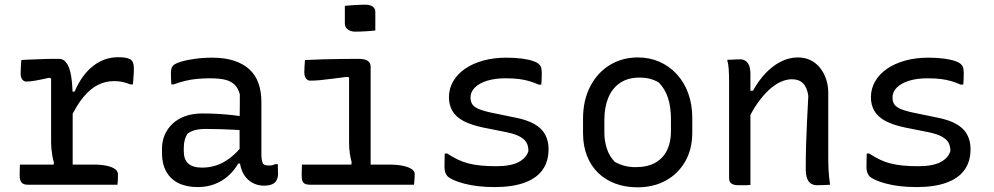

<svg xmlns="http://www.w3.org/2000/svg" viewBox="-20 -788 4240 819"><path d="M206 -66 210 -95Q206 -108 203.5 -122Q201 -136 199.5 -152Q198 -168 198 -185Q198 -230 198 -275Q198 -320 198 -365Q198 -410 198 -454L188 -456Q158 -449 133 -444.5Q108 -440 92 -440Q82 -440 75 -449Q68 -458 68 -475Q68 -490 69 -504.5Q70 -519 71 -532Q83 -533 96.5 -533.5Q110 -534 123 -534.5Q136 -535 150 -535.5Q164 -536 177.5 -536.5Q191 -537 205 -537Q219 -537 232 -537Q243 -537 252 -531Q261 -525 268 -513Q275 -501 279.5 -483Q284 -465 286.5 -441Q289 -417 290 -387Q290 -351 290 -310.5Q290 -270 290 -227Q290 -184 290 -141Q290 -98 290 -57ZM276 -397H298Q329 -469 377 -506.5Q425 -544 485 -544Q508 -544 521.5 -540.5Q535 -537 541 -531Q546 -526 548.5 -517.5Q551 -509 551 -495Q551 -477 549.5 -460.5Q548 -444 547 -428H536Q519 -435 503 -438.5Q487 -442 466 -442Q431 -442 399 -426.5Q367 -411 337 -375.5Q307 -340 279 -280ZM65 -86H379Q411 -86 434.5 -81Q458 -76 470.5 -67Q483 -58 483 -46Q483 -38 483 -30.5Q483 -23 482.5 -15.5Q482 -8 481 0H100Q79 0 71.5 -10Q64 -20 64 -38Q64 -47 64 -55Q64 -63 64.5 -70.5Q65 -78 65 -86Z M1095 -352Q1095 -325 1095 -297.5Q1095 -270 1095 -242.5Q1095 -215 1095 -187.5Q1095 -160 1095 -132Q1095 -118 1096.5 -108Q1098 -98 1102 -89Q1107 -85 1113.5 -83.5Q1120 -82 1128 -82Q1135 -82 1142 -83.5Q1149 -85 1154 -88H1165Q1165 -77 1165.5 -67Q1166 -57 1166 -46Q1166 -33 1161 -22Q1156 -11 1148 -6Q1141 -1 1130 1.5Q1119 4 1107 4Q1084 4 1064.5 -4.5Q1045 -13 1031 -29Q1017 -45 1009.5 -67Q1002 -89 1002 -117Q1002 -149 1002 -184.5Q1002 -220 1002 -249Q1002 -277 1002.5 -300Q1003 -323 1003 -344Q1003 -365 1003 -386Q996 -412 980.5 -427Q965 -442 940 -448Q915 -454 876 -454Q847 -454 820.5 -451.5Q794 -449 769.5 -443Q745 -437 721 -428H711Q710 -440 709.5 -453Q709 -466 709 -479Q709 -488 711.5 -496Q714 -504 719 -509Q727 -517 751 -524.5Q775 -532 810.5 -537Q846 -542 886 -542Q939 -542 978.5 -529Q1018 -516 1044 -492Q1070 -468 1082.5 -433Q1095 -398 1095 -352ZM764 -142Q764 -107 783.5 -90Q803 -73 842 -73Q873 -73 902.5 -82.5Q932 -92 961 -114Q990 -136 1019 -173L1021 -90H996Q980 -62 955 -39Q930 -16 896.5 -3Q863 10 823 10Q775 10 741 -7Q707 -24 689 -56.5Q671 -89 671 -135V-154Q671 -186 683 -213.5Q695 -241 717.5 -261.5Q740 -282 771.5 -293Q803 -304 842 -304Q879 -304 913 -302Q947 -300 976 -296.5Q1005 -293 1026 -289Q1033 -287 1036.5 -278Q1040 -269 1041.5 -256Q1043 -243 1043 -229Q1010 -233 980 -234.5Q950 -236 920.5 -237Q891 -238 858 -238Q831 -238 812 -233Q793 -228 779 -217Q772 -205 768 -191Q764 -177 764 -158Z M1476 -68 1480 -96Q1475 -114 1472 -134.5Q1469 -155 1469 -180Q1469 -208 1469 -235.5Q1469 -263 1469 -291Q1469 -319 1469 -347Q1469 -375 1469 -402.5Q1469 -430 1469 -458L1459 -460Q1425 -456 1396 -452Q1367 -448 1344.5 -446Q1322 -444 1303 -444Q1296 -444 1290.5 -448Q1285 -452 1281.5 -460Q1278 -468 1278 -479Q1278 -492 1279 -505.5Q1280 -519 1281 -532Q1320 -534 1359.5 -535Q1399 -536 1437 -536.5Q1475 -537 1510 -537Q1527 -537 1538 -533.5Q1549 -530 1555 -522.5Q1561 -515 1561 -501Q1561 -457 1561 -412.5Q1561 -368 1561 -324Q1561 -280 1561 -236Q1561 -192 1561 -149Q1561 -106 1561 -63ZM1268 -86H1638Q1673 -86 1697.5 -81Q1722 -76 1735.5 -67Q1749 -58 1749 -46Q1749 -38 1748.5 -30.5Q1748 -23 1747.5 -15.5Q1747 -8 1746 0H1303Q1289 0 1281 -4Q1273 -8 1270 -16Q1267 -24 1267 -36Q1267 -46 1267 -54Q1267 -62 1267.5 -70Q1268 -78 1268 -86ZM1451 -763Q1461 -764 1471.5 -765Q1482 -766 1493.5 -766.5Q1505 -767 1516 -767.5Q1527 -768 1538 -768Q1557 -768 1569 -760.5Q1581 -753 1581 -737V-658Q1571 -657 1560.5 -656Q1550 -655 1539.5 -654.5Q1529 -654 1518 -653.5Q1507 -653 1496 -653Q1476 -653 1463.5 -662.5Q1451 -672 1451 -687Z M2096 -79Q2160 -79 2193 -97Q2226 -115 2234 -144Q2234 -164 2226.5 -178.5Q2219 -193 2199 -204.5Q2179 -216 2141 -224L2041 -244Q1989 -255 1957 -272Q1925 -289 1910 -314.5Q1895 -340 1895 -373Q1895 -410 1913 -441Q1931 -472 1963.5 -494.5Q1996 -517 2041 -529.5Q2086 -542 2140 -542Q2178 -542 2207 -538Q2236 -534 2254.5 -527.5Q2273 -521 2279 -514Q2284 -510 2286.5 -504.5Q2289 -499 2290 -492Q2291 -485 2291 -476Q2291 -463 2290.5 -451Q2290 -439 2289 -427H2278Q2258 -436 2237.5 -442Q2217 -448 2193 -451Q2169 -454 2136 -454Q2091 -454 2057.5 -443.5Q2024 -433 2005.5 -414.5Q1987 -396 1987 -372Q1987 -357 1993.5 -345Q2000 -333 2020 -324Q2040 -315 2078 -307L2175 -287Q2228 -277 2260 -258.5Q2292 -240 2306 -213Q2320 -186 2320 -152Q2320 -99 2294 -63Q2268 -27 2216.5 -8.5Q2165 10 2090 10Q2051 10 2018 6Q1985 2 1959 -5Q1933 -12 1915 -20Q1897 -28 1888 -37Q1882 -44 1879 -53.5Q1876 -63 1876 -77Q1876 -93 1876.5 -106.5Q1877 -120 1877 -133H1888Q1911 -118 1932.5 -107.5Q1954 -97 1977.5 -91Q2001 -85 2030 -82Q2059 -79 2096 -79Z M2701 -543Q2751 -543 2793 -524.5Q2835 -506 2866.5 -472Q2898 -438 2915.5 -390.5Q2933 -343 2933 -284V-223Q2933 -152 2903 -99.5Q2873 -47 2820.5 -18Q2768 11 2699 11Q2647 11 2604.5 -5Q2562 -21 2531.5 -50.5Q2501 -80 2484 -123Q2467 -166 2467 -220V-281Q2467 -360 2497.5 -419Q2528 -478 2581 -510.5Q2634 -543 2701 -543ZM2708 -457Q2658 -457 2624.5 -434Q2591 -411 2574.5 -370.5Q2558 -330 2558 -277V-223Q2558 -187 2568.5 -154.5Q2579 -122 2602 -98Q2621 -87 2643 -81Q2665 -75 2691 -75Q2742 -75 2775.5 -94Q2809 -113 2825.5 -147.5Q2842 -182 2842 -226V-280Q2842 -331 2829.5 -370Q2817 -409 2790 -436Q2774 -446 2754 -451.5Q2734 -457 2708 -457Z M3521 0Q3506 1 3493 1.5Q3480 2 3465 2Q3451 2 3440 -4.5Q3429 -11 3423 -26.5Q3417 -42 3417 -70Q3417 -122 3418.5 -171.5Q3420 -221 3422.5 -272Q3425 -323 3428 -379Q3423 -415 3405.5 -432.5Q3388 -450 3358 -450Q3334 -450 3308.5 -438Q3283 -426 3258.5 -403Q3234 -380 3210.5 -346.5Q3187 -313 3167 -269L3166 -401H3192Q3215 -443 3244.5 -474.5Q3274 -506 3309.5 -524.5Q3345 -543 3384 -543Q3414 -543 3438 -531Q3462 -519 3478.5 -498Q3495 -477 3504 -450Q3513 -423 3513 -393Q3513 -348 3513 -302.5Q3513 -257 3513 -212Q3513 -167 3513 -121Q3513 -88 3514.5 -59.5Q3516 -31 3521 0ZM3181 1Q3172 2 3163.5 2Q3155 2 3146.5 2Q3138 2 3129 2Q3119 2 3111.5 0Q3104 -2 3099 -6Q3094 -10 3092 -15.5Q3090 -21 3090 -29Q3090 -82 3090 -133Q3090 -184 3090 -234.5Q3090 -285 3090 -335.5Q3090 -386 3090 -437Q3090 -469 3088.5 -492Q3087 -515 3082 -533Q3093 -533 3102 -533.5Q3111 -534 3119.5 -534.5Q3128 -535 3137 -535Q3150 -535 3160 -528.5Q3170 -522 3175.5 -508.5Q3181 -495 3181 -471Q3181 -392 3181 -312.5Q3181 -233 3181 -154.5Q3181 -76 3181 1Z M3896 -79Q3960 -79 3993 -97Q4026 -115 4034 -144Q4034 -164 4026.5 -178.5Q4019 -193 3999 -204.5Q3979 -216 3941 -224L3841 -244Q3789 -255 3757 -272Q3725 -289 3710 -314.5Q3695 -340 3695 -373Q3695 -410 3713 -441Q3731 -472 3763.5 -494.5Q3796 -517 3841 -529.5Q3886 -542 3940 -542Q3978 -542 4007 -538Q4036 -534 4054.5 -527.5Q4073 -521 4079 -514Q4084 -510 4086.5 -504.5Q4089 -499 4090 -492Q4091 -485 4091 -476Q4091 -463 4090.5 -451Q4090 -439 4089 -427H4078Q4058 -436 4037.5 -442Q4017 -448 3993 -451Q3969 -454 3936 -454Q3891 -454 3857.5 -443.5Q3824 -433 3805.5 -414.5Q3787 -396 3787 -372Q3787 -357 3793.5 -345Q3800 -333 3820 -324Q3840 -315 3878 -307L3975 -287Q4028 -277 4060 -258.5Q4092 -240 4106 -213Q4120 -186 4120 -152Q4120 -99 4094 -63Q4068 -27 4016.5 -8.5Q3965 10 3890 10Q3851 10 3818 6Q3785 2 3759 -5Q3733 -12 3715 -20Q3697 -28 3688 -37Q3682 -44 3679 -53.5Q3676 -63 3676 -77Q3676 -93 3676.5 -106.5Q3677 -120 3677 -133H3688Q3711 -118 3732.5 -107.5Q3754 -97 3777.5 -91Q3801 -85 3830 -82Q3859 -79 3896 -79Z"/></svg>

Font: Rec Mono Semicasual
Style: Regular
Weight: 400
Version: Version 1.085; ttfautohint (v1.8.4.7-5d5b)